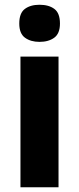

<svg xmlns="http://www.w3.org/2000/svg" viewBox="-20 -787 333 807"><path d="M146 -611Q109 -611 85 -628.5Q61 -646 61 -688Q61 -732 84.5 -749.5Q108 -767 146 -767Q185 -767 208.5 -749.5Q232 -732 232 -688Q232 -646 208 -628.5Q184 -611 146 -611ZM66 0V-549H226V0Z"/></svg>

Font: Noto Sans SemiCondensed ExtraBold
Style: Regular
Weight: 800
Width: 4
Designer: Monotype Design Team
Foundry: Monotype Imaging Inc.
Version: Version 2.013; ttfautohint (v1.8.4.7-5d5b)